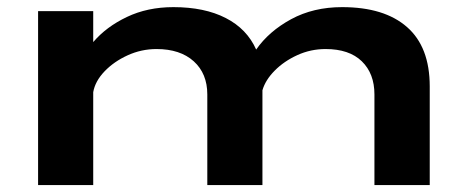

<svg xmlns="http://www.w3.org/2000/svg" viewBox="-20 -532 1340 552"><path d="M89.5 0V-500H248V-411Q285.5 -455 344.8 -483.2Q404 -511.5 478.5 -511.5Q568 -511.5 629 -480.2Q690 -449 716.5 -389.5Q753 -442 817 -476.8Q881 -511.5 963.5 -511.5Q1085 -511.5 1150.2 -454.2Q1215.5 -397 1215.5 -283.5V0H1056.5V-260.5Q1056.5 -320.5 1020.2 -355.8Q984 -391 916 -391Q873 -391 834.8 -373.5Q796.5 -356 769.8 -329Q743 -302 734.5 -272.5V0H576V-260.5Q576 -320.5 537 -355.8Q498 -391 430 -391Q386.5 -391 347 -373Q307.5 -355 280.5 -326.8Q253.5 -298.5 248 -267V0Z"/></svg>

Font: Trispace Expanded SemiBold
Style: Regular
Weight: 600
Width: 7
Designer: Tyler Finck
Foundry: Etcetera Type Company
Version: Version 1.210; ttfautohint (v1.8.3)